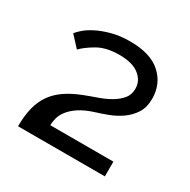

<svg xmlns="http://www.w3.org/2000/svg" viewBox="-104 -910 603 609"><g transform="rotate(30 198.0 -605.5)"><path d="M34 -400Q34 -439 41.5 -468.5Q49 -498 64.5 -520Q80 -542 104 -558.5Q128 -575 161 -588Q184 -597 208.5 -605.5Q233 -614 252.5 -625.5Q272 -637 284.5 -652Q297 -667 297 -689Q297 -718 272.5 -737.5Q248 -757 200 -757Q152 -757 121 -739Q90 -721 74 -704L38 -743Q43 -750 56 -761.5Q69 -773 90.5 -784Q112 -795 141.5 -803Q171 -811 208 -811Q283 -811 321 -776.5Q359 -742 359 -688Q359 -656 345 -634.5Q331 -613 310 -598.5Q289 -584 265 -575Q241 -566 221 -560Q190 -550 170.5 -537Q151 -524 140 -510Q129 -496 125 -481.5Q121 -467 121 -454H352V-400Z"/></g></svg>

Font: Raleway Medium Alt1
Style: Regular
Weight: 500
Designer: Matt McInerney, Pablo Impallari, Rodrigo Fuenzalida
Foundry: Matt McInerney, Pablo Impallari, Rodrigo Fuenzalida
Version: Version 3.000g; ttfautohint (v1.5) -l 8 -r 28 -G 28 -x 14 -D